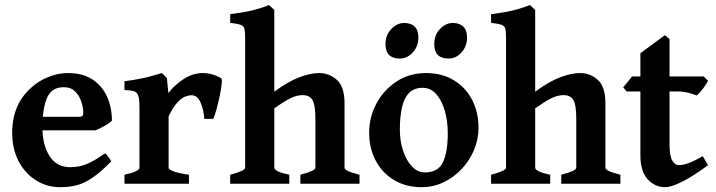

<svg xmlns="http://www.w3.org/2000/svg" viewBox="-20 -736 2866 769"><path d="M428.2 -252.9Q420.4 -243.7 398.7 -231.7Q377 -219.7 362.3 -213.9H83.5L84 -268.1H295.9Q306.2 -268.1 309.8 -271.5Q313.5 -274.9 313.5 -284.7Q313.5 -303.2 306.2 -327.1Q298.8 -351.1 281.7 -368.9Q264.6 -386.7 234.9 -386.7Q186 -386.7 168 -343.3Q149.9 -299.8 149.9 -225.6Q149.9 -156.2 178.2 -111.3Q206.5 -66.4 261.2 -66.4Q280.3 -66.4 298.6 -70.1Q316.9 -73.7 340.8 -85.2Q364.7 -96.7 400.9 -121.6Q406.7 -118.2 415.3 -106Q423.8 -93.8 425.8 -89.8Q383.3 -46.9 351.1 -24.7Q318.8 -2.4 288.6 5.6Q258.3 13.7 220.7 13.7Q168 13.7 124.3 -13.7Q80.6 -41 54.7 -90.1Q28.8 -139.2 28.8 -204.6Q28.8 -329.1 122.1 -398.9Q146.5 -417.5 180.9 -430.4Q215.3 -443.4 252 -443.4Q312 -443.4 351.1 -417.2Q390.1 -391.1 409.2 -347.9Q428.2 -304.7 428.2 -252.9Z M866.2 -422.4Q870.1 -419.9 867.9 -399.4Q865.7 -378.9 859.9 -351.1Q854 -323.2 846.9 -297.6Q839.8 -272 834 -259.8H798.3Q795.9 -296.9 783.2 -325.7Q770.5 -354.5 747.6 -354.5Q735.8 -354.5 721.7 -349.1Q707.5 -343.8 690.7 -325.9Q673.8 -308.1 655.3 -270V-64.5Q655.3 -57.1 674.6 -49.8Q693.8 -42.5 736.8 -36.1V0H478.5V-36.1Q538.6 -49.3 538.6 -64.5V-304.7Q538.6 -335.4 535.4 -347.2Q532.2 -358.9 527.8 -363.3Q522 -369.6 512.9 -371.8Q503.9 -374 478.5 -375.5V-410.6Q514.2 -415.5 537.4 -419.9Q560.5 -424.3 580.8 -429.7Q601.1 -435.1 628.4 -443.4L648.4 -423.3L654.3 -363.3Q679.2 -396 716.1 -419.7Q752.9 -443.4 792.5 -443.4Q830.1 -443.4 866.2 -422.4Z M1183.1 0V-36.1Q1215.8 -44.9 1229.5 -51.5Q1243.2 -58.1 1243.2 -64.5V-259.8Q1243.2 -315.9 1231.4 -335.4Q1219.7 -355 1192.4 -355Q1167 -355 1140.4 -341.1Q1113.8 -327.1 1078.6 -302.2V-64.5Q1078.6 -48.8 1138.7 -36.1V0H901.9V-36.1Q961.9 -51.8 961.9 -64.5V-583.5Q961.9 -608.9 959 -620.6Q956.1 -632.3 943.6 -636.7Q931.2 -641.1 901.9 -644.5V-679.2Q955.6 -686 989 -694.1Q1022.5 -702.1 1057.6 -715.8L1078.6 -696.3V-368.7Q1133.3 -409.2 1178.2 -426.3Q1223.1 -443.4 1258.8 -443.4Q1298.3 -443.4 1329.1 -416.3Q1359.9 -389.2 1359.9 -322.3V-64.5Q1359.9 -58.1 1372.1 -51.8Q1384.3 -45.4 1419.9 -36.1V0Z M1896.5 -224.1Q1896.5 -178.2 1878.7 -135.5Q1860.8 -92.8 1829.1 -59.1Q1797.4 -25.4 1756.3 -5.9Q1715.3 13.7 1668.9 13.7Q1605.5 13.7 1558.1 -14.9Q1510.7 -43.5 1484.6 -93Q1458.5 -142.6 1458.5 -205.1Q1458.5 -266.6 1487.5 -321Q1516.6 -375.5 1567.9 -409.4Q1619.1 -443.4 1686.5 -443.4Q1750 -443.4 1797.4 -414.8Q1844.7 -386.2 1870.6 -336.7Q1896.5 -287.1 1896.5 -224.1ZM1773.4 -202.1Q1773.4 -251 1761.5 -292.5Q1749.5 -334 1727.1 -359.1Q1704.6 -384.3 1673.3 -384.3Q1637.2 -384.3 1617.2 -362.5Q1597.2 -340.8 1589.4 -303.2Q1581.5 -265.6 1581.5 -218.3Q1581.5 -169.9 1595 -130.6Q1608.4 -91.3 1630.9 -68.4Q1653.3 -45.4 1681.6 -45.4Q1734.4 -45.4 1753.9 -85.7Q1773.4 -126 1773.4 -202.1ZM1655.8 -585.9Q1655.8 -550.8 1633.5 -526.1Q1611.3 -501.5 1581.1 -501.5Q1523.9 -501.5 1523.9 -559.6Q1523.9 -595.2 1546.9 -619.6Q1569.8 -644 1599.1 -644Q1625.5 -644 1640.6 -629.6Q1655.8 -615.2 1655.8 -585.9ZM1850.6 -585.9Q1850.6 -550.8 1828.6 -526.1Q1806.6 -501.5 1776.4 -501.5Q1719.2 -501.5 1719.2 -559.6Q1719.2 -595.2 1741.9 -619.6Q1764.6 -644 1793.5 -644Q1820.3 -644 1835.4 -629.6Q1850.6 -615.2 1850.6 -585.9Z M2228 0V-36.1Q2260.7 -44.9 2274.4 -51.5Q2288.1 -58.1 2288.1 -64.5V-259.8Q2288.1 -315.9 2276.4 -335.4Q2264.6 -355 2237.3 -355Q2211.9 -355 2185.3 -341.1Q2158.7 -327.1 2123.5 -302.2V-64.5Q2123.5 -48.8 2183.6 -36.1V0H1946.8V-36.1Q2006.8 -51.8 2006.8 -64.5V-583.5Q2006.8 -608.9 2003.9 -620.6Q2001 -632.3 1988.5 -636.7Q1976.1 -641.1 1946.8 -644.5V-679.2Q2000.5 -686 2033.9 -694.1Q2067.4 -702.1 2102.5 -715.8L2123.5 -696.3V-368.7Q2178.2 -409.2 2223.1 -426.3Q2268.1 -443.4 2303.7 -443.4Q2343.3 -443.4 2374 -416.3Q2404.8 -389.2 2404.8 -322.3V-64.5Q2404.8 -58.1 2417 -51.8Q2429.2 -45.4 2464.8 -36.1V0Z M2815.9 -74.2Q2752.9 -28.3 2710.4 -7.3Q2668 13.7 2644 13.7Q2603 13.7 2574 -18.1Q2544.9 -49.8 2544.9 -114.3V-369.6H2489.7L2476.1 -386.2L2511.7 -429.7H2544.9V-522.9L2643.1 -595.2L2661.6 -579.6V-429.7H2798.8L2815.9 -412.1Q2807.6 -396 2793.5 -378.2Q2779.3 -360.4 2770 -353.5Q2759.3 -358.9 2737.3 -364.3Q2715.3 -369.6 2693.4 -369.6H2661.6V-158.2Q2661.6 -111.8 2672.4 -93.3Q2683.1 -74.7 2698.7 -74.7Q2714.8 -74.7 2735.6 -81.8Q2756.3 -88.9 2794.9 -110.4Z"/></svg>

Font: Namdhinggo
Style: Bold
Weight: 700
Designer: Victor Gaultney
Foundry: SIL International
Version: Version 3.001